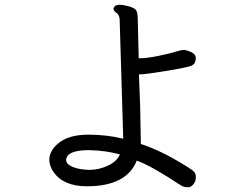

<svg xmlns="http://www.w3.org/2000/svg" viewBox="-20 -765 1040 807"><path d="M356 -51Q312 -52 285 -63.5Q258 -75 258 -93Q260 -134 355 -134Q427 -132 484 -116Q471 -86 433 -68.5Q395 -51 356 -51ZM770 22Q789 22 801 -4Q803 -11 803 -24Q803 -39 788.5 -49.5Q774 -60 741 -80Q655 -132 572 -160L569 -320L564 -452Q564 -453 580 -453Q590 -453 670 -465.5Q750 -478 783 -488Q803 -496 803 -522Q802 -538 782.5 -546.5Q763 -555 752 -555Q741 -555 717.5 -547.5Q694 -540 645.5 -530Q597 -520 563 -520L559 -683Q559 -712 552 -722Q545 -732 521.5 -738.5Q498 -745 482 -745Q462 -745 457 -730Q457 -719 470 -710.5Q483 -702 483 -680L498 -182Q429 -199 352 -199Q274 -199 231.5 -167.5Q189 -136 187 -95Q187 -68 205 -42Q247 18 345 18Q512 18 555 -90Q618 -67 740 14Q752 22 770 22Z"/></svg>

Font: LXGW WenKai TC
Style: Bold
Weight: 700
Designer: LXGW / Fontworks Inc.
Foundry: LXGW / Fontworks Inc.
Version: Version 1.330;April 28, 2024